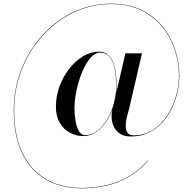

<svg xmlns="http://www.w3.org/2000/svg" viewBox="-20 -810 1050 1044"><path d="M419 214Q350.5 214 285.5 191.8Q220.5 169.5 168.5 119.8Q116.5 70 85.8 -11.5Q55 -93 55 -211Q55 -305 81.8 -391.2Q108.5 -477.5 157 -550Q205.5 -622.5 271.8 -676.5Q338 -730.5 417.5 -760.2Q497 -790 585 -790Q680 -790 749.8 -755.5Q819.5 -721 865 -664Q910.5 -607 932.8 -538.2Q955 -469.5 955 -401Q955 -341 937.8 -282Q920.5 -223 887 -174.5Q853.5 -126 804.2 -97Q755 -68 691 -68Q657.5 -68 635.5 -81.2Q613.5 -94.5 601.8 -115.8Q590 -137 587.5 -162Q585 -187 590 -210L662 -520H752L680 -210Q679 -206 674.5 -191.2Q670 -176.5 666.5 -156.8Q663 -137 664 -118Q665 -99 675 -86.5Q685 -74 708 -74Q764 -74 809 -102.2Q854 -130.5 886.2 -177.8Q918.5 -225 935.8 -283.2Q953 -341.5 953 -401Q953 -469 931 -537.2Q909 -605.5 863.5 -662.2Q818 -719 748.8 -753.5Q679.5 -788 585 -788Q497.5 -788 418.5 -758.2Q339.5 -728.5 273.5 -674.8Q207.5 -621 159 -548.8Q110.5 -476.5 83.8 -390.5Q57 -304.5 57 -211Q57 -93.5 87.8 -12.5Q118.5 68.5 170.2 118Q222 167.5 286.5 189.8Q351 212 419 212Q500 212 567 195Q634 178 687.8 144.8Q741.5 111.5 783 63L785 64Q722 137.5 631.8 175.8Q541.5 214 419 214ZM434 -70Q394.5 -70 360.2 -88.2Q326 -106.5 305 -142.2Q284 -178 284 -230Q284 -286.5 303.5 -339.8Q323 -393 356.2 -435.8Q389.5 -478.5 431.5 -503.8Q473.5 -529 518 -529Q548.5 -529 567.2 -512.2Q586 -495.5 596.2 -468.2Q606.5 -441 610.2 -409Q614 -377 614 -346Q614 -293 600 -243.5Q586 -194 561.5 -154.8Q537 -115.5 504.2 -92.8Q471.5 -70 434 -70ZM444 -75Q477.5 -75 507.8 -97.5Q538 -120 561.5 -158.8Q585 -197.5 598.5 -246Q612 -294.5 612 -346Q612 -362 610.2 -391Q608.5 -420 600.2 -450.8Q592 -481.5 574.2 -502.8Q556.5 -524 524 -524Q496.5 -524 471.2 -494.5Q446 -465 426.8 -418.5Q407.5 -372 396.2 -319.2Q385 -266.5 385 -220Q385 -186.5 390.5 -153Q396 -119.5 409 -97.2Q422 -75 444 -75Z"/></svg>

Font: Bodoni Moda 96pt
Style: Italic
Weight: 400
Italic angle: -13°
Version: Version 2.004